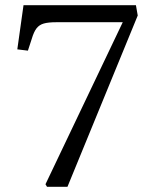

<svg xmlns="http://www.w3.org/2000/svg" viewBox="-20 -723 553 743"><path d="M162 0 156 -10 455 -637H198Q167 -637 149.5 -632Q132 -627 121.5 -613.5Q111 -600 103 -573L88 -527L47 -532L71 -703H506L513 -663L241 0Z"/></svg>

Font: Literata 18pt Light
Style: Italic
Weight: 300
Italic angle: -2°
Designer: Latin by Veronika Burian and Jose Scaglione. Greek by Irene Vlachou. Cyrillic by Vera Evstafieva
Foundry: TypeTogether
Version: Version 3.103;gftools[0.9.29]